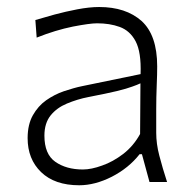

<svg xmlns="http://www.w3.org/2000/svg" viewBox="-20 -527 558 556"><path d="M209.5 9.5C239.5 9.5 271 1.4 303.8 -15.2C336.2 -31.9 362.9 -53.3 384.3 -80.5H391L412.9 0H463.8C454.8 -27.1 447.6 -52.9 441.4 -76.2C435.2 -99.5 432.4 -121.9 432.4 -142.4V-211.4C432.4 -233.8 432.9 -256.7 433.8 -279C434.8 -301.4 435.2 -320 435.2 -334.8C435.2 -395.2 420 -439 390 -466.2C359.5 -493.3 318.6 -506.7 267.1 -506.7C247.6 -506.7 226.7 -504.3 203.8 -500C181 -495.7 159 -490.5 137.6 -484.8C116.2 -478.6 97.6 -473.3 82.4 -469L86.2 -418.1C123.3 -432.9 158.1 -443.3 191 -450C223.3 -456.2 246.7 -459.5 261 -459.5C285.2 -459.5 307.1 -456.2 326.7 -449C346.2 -441.9 361.9 -428.1 372.9 -407.1C383.8 -386.2 388.6 -354.8 387.1 -312.4L218.1 -277.6C201.4 -274.3 183.8 -269 165.2 -262.9C146.7 -256.7 129.5 -247.6 113.8 -236.7C98.1 -225.7 85.2 -211 75.2 -193.3C65.2 -175.7 60 -153.3 60 -127.1C60 -86.7 72.9 -53.8 99 -28.6C125.2 -3.3 161.9 9.5 209.5 9.5ZM220 -36.2C187.6 -36.2 161 -43.8 140 -58.6C119 -73.3 108.6 -98.6 108.6 -134.3C108.6 -158.6 114.8 -178.1 126.7 -192.9C138.6 -207.6 154.3 -219 173.8 -227.1C193.3 -235.2 214.3 -241.9 237.1 -246.2C271.9 -252.9 299 -258.6 318.6 -263.3C338.1 -268.1 352.9 -272.4 362.9 -276.2C372.9 -279.5 380.5 -282.9 386.7 -285.7L385.7 -139C372.9 -115.7 356.7 -96.7 337.1 -81.4C317.1 -66.2 296.7 -54.8 275.7 -47.6C254.8 -40 236.2 -36.2 220 -36.2Z"/></svg>

Font: Pinar Light
Style: Regular
Weight: 300
Designer: Amin Abedi
Version: Version 2.00;September 9, 2021;FontCreator 13.0.0.2683 64-bi